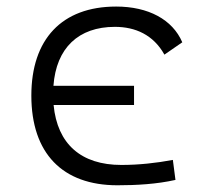

<svg xmlns="http://www.w3.org/2000/svg" viewBox="-20 -547 626 577"><path d="M333 9.8C390.1 9.8 451.2 6.3 507.3 -6.3L499.5 -66.4C449.7 -57.1 397.5 -51.3 344.7 -51.3C224.1 -51.3 152.3 -113.8 141.1 -231.4H382.8V-289.1H140.6C148.9 -402.8 215.8 -466.3 325.2 -466.3C386.7 -466.3 440.9 -442.4 474.1 -382.8L527.8 -419.9C498.5 -488.3 425.8 -527.3 329.1 -527.3C165.5 -527.3 74.2 -428.7 74.2 -259.8C74.2 -85.9 168 9.8 333 9.8Z"/></svg>

Font: Cascadia Mono NF Light
Style: Regular
Weight: 300
Monospace: yes
Designer: Aaron Bell
Foundry: Saja Typeworks
Version: Version 2404.023